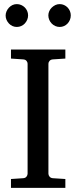

<svg xmlns="http://www.w3.org/2000/svg" viewBox="-20 -911 370 931"><path d="M33.2 0V-43L92.8 -46.9Q103.5 -47.9 108.6 -54.7Q113.8 -61.5 113.8 -68.8V-602.1Q113.8 -609.4 108.6 -615.7Q103.5 -622.1 92.8 -623L33.2 -627V-670.9H296.9V-627L235.8 -623Q225.6 -622.1 220.2 -615.7Q214.8 -609.4 214.8 -602.1V-68.8Q214.8 -61.5 220.2 -54.7Q225.6 -47.9 235.8 -46.9L296.9 -43V0ZM116.2 -836.4Q116.2 -825.2 111.8 -814.9Q107.4 -804.7 100.1 -796.9Q92.8 -789.1 82.8 -784.7Q72.8 -780.3 61.5 -780.3Q50.3 -780.3 40.5 -784.7Q30.8 -789.1 23.4 -796.9Q16.1 -804.7 11.7 -814.5Q7.3 -824.2 7.3 -835.4Q7.3 -846.2 11.7 -856.2Q16.1 -866.2 23.4 -874Q30.8 -881.8 40.5 -886.5Q50.3 -891.1 61.5 -891.1Q72.8 -891.1 82.8 -886.7Q92.8 -882.3 100.1 -875Q107.4 -867.7 111.8 -857.7Q116.2 -847.7 116.2 -836.4ZM323.2 -836.4Q323.2 -825.2 319.1 -814.9Q314.9 -804.7 307.6 -796.9Q300.3 -789.1 290.5 -784.7Q280.8 -780.3 269.5 -780.3Q258.3 -780.3 248.3 -784.7Q238.3 -789.1 230.7 -796.9Q223.1 -804.7 218.8 -814.9Q214.4 -825.2 214.4 -836.4Q214.4 -846.7 218.8 -856.7Q223.1 -866.7 231 -874.3Q238.8 -881.8 248.5 -886.5Q258.3 -891.1 269.5 -891.1Q280.8 -891.1 290.5 -886.7Q300.3 -882.3 307.6 -874.8Q314.9 -867.2 319.1 -857.2Q323.2 -847.2 323.2 -836.4Z"/></svg>

Font: BabelStone Ogham Pictish
Style: Bold
Weight: 700
Designer: Andrew West
Foundry: BabelStone
Version: Version 1.02 March 14, 2022